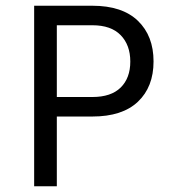

<svg xmlns="http://www.w3.org/2000/svg" viewBox="-20 -649 594 669"><path d="M99 0V-629H302Q406 -629 460.5 -576.5Q515 -524 515 -435Q515 -346 460.5 -294.5Q406 -243 302 -243H178V0ZM178 -311H302Q367 -311 400.5 -344Q434 -377 434 -434.5Q434 -492 400.5 -526.5Q367 -561 302 -561H178Z"/></svg>

Font: Karmilla
Style: Regular
Weight: 400
Designer: Jonathan Pinhorn
Version: Version 1.000